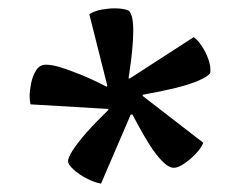

<svg xmlns="http://www.w3.org/2000/svg" viewBox="-20 -738 573 460"><path d="M222 -298Q206 -301 187.5 -310.5Q169 -320 156 -332Q143 -344 143 -352Q143 -360 154 -377.5Q165 -395 186.5 -419.5Q208 -444 240 -475L239 -477L53 -488Q52 -493 51.5 -498Q51 -503 51 -508Q51 -520 54.5 -538Q58 -556 66.5 -569.5Q75 -583 90 -583Q104 -583 124 -577Q144 -571 172.5 -559.5Q201 -548 236 -530L237 -533L194 -704Q207 -712 223.5 -715Q240 -718 255 -718Q268 -718 277.5 -716Q287 -714 290 -711Q297 -702 298.5 -683Q300 -664 298.5 -640.5Q297 -617 294 -593Q291 -569 288 -550H291L444 -649Q454 -642 463.5 -627.5Q473 -613 478.5 -598Q484 -583 484 -572Q484 -569 484 -566.5Q484 -564 483 -562Q478 -555 457 -545.5Q436 -536 401.5 -527.5Q367 -519 322 -511V-508L467 -396Q462 -383 448.5 -369Q435 -355 420.5 -345.5Q406 -336 397 -336Q384 -336 368.5 -352Q353 -368 338.5 -391Q324 -414 313 -434.5Q302 -455 297 -464L293 -463Z"/></svg>

Font: Texturina Medium 12pt SemiBold
Style: Regular
Weight: 600
Version: Version 1.002